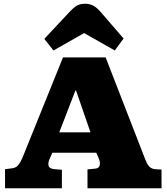

<svg xmlns="http://www.w3.org/2000/svg" viewBox="-20 -1007 891 1027"><path d="M7 0V-102L46 -107Q67 -110 79 -125.5Q91 -141 100 -163L317 -700H545L756 -157Q768 -126 779.5 -115Q791 -104 810 -102L844 -100V0H448V-101L490 -105Q510 -107 513.5 -123Q517 -139 509 -158L495 -190H260L247 -161Q235 -135 240 -119.5Q245 -104 273 -102L311 -99V0ZM297 -299H464L387 -522H383ZM266 -737 217 -799 347 -938Q373 -966 390.5 -976.5Q408 -987 435 -987Q458 -987 477.5 -977.5Q497 -968 521 -940L641 -801L594 -737L430 -830Z"/></svg>

Font: Literata Variable Black
Style: Regular
Weight: 900
Designer: Latin by Veronika Burian and Jose Scaglione. Greek by Irene Vlachou. Cyrillic by Vera Evstafieva.
Foundry: TypeTogether
Version: Version 3.021